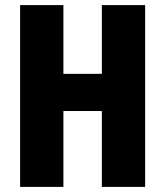

<svg xmlns="http://www.w3.org/2000/svg" viewBox="-20 -734 649 754"><path d="M550 0V-714H380V-444H229V-714H59V0H229V-298H380V0Z"/></svg>

Font: Noto Sans Armenian ExtraCondensed Black
Style: Regular
Weight: 900
Width: 2
Designer: Monotype Design Team
Foundry: Monotype Imaging Inc.
Version: Version 2.008